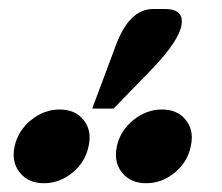

<svg xmlns="http://www.w3.org/2000/svg" viewBox="-20 -925 498 431"><path d="M308.1 -513.7Q273.4 -513.7 254.4 -537.1Q240.2 -554.2 240.2 -577.6Q240.2 -586.4 242.2 -596.2Q250 -631.8 279.3 -655.5Q308.6 -679.2 343.3 -679.2Q378.4 -679.2 397 -655.8Q410.6 -638.7 410.6 -616.2Q410.6 -606.4 408.2 -596.2Q400.9 -561 372.1 -537.4Q343.3 -513.7 308.1 -513.7ZM78.6 -513.7Q43.9 -513.7 24.9 -537.1Q10.7 -554.2 10.7 -577.6Q10.7 -586.4 12.7 -596.2Q20.5 -631.8 49.8 -655.5Q79.1 -679.2 113.8 -679.2Q148.9 -679.2 167.5 -655.8Q181.2 -638.7 181.2 -616.2Q181.2 -606.4 178.7 -596.2Q171.4 -561 142.6 -537.4Q113.8 -513.7 78.6 -513.7ZM234.9 -681.2H187L239.7 -822.3Q270 -904.8 323.7 -904.8H351.1Q388.2 -904.8 388.2 -877Q388.2 -838.9 317.4 -766.1Z"/></svg>

Font: Munson
Style: Bold Italic
Weight: 700
Italic angle: -12°
Designer: Paul James MIller
Foundry: High-Logic / Made with FontCreator
Version: Version 2.10;May 5, 2019;FontCreator 11.5.0.2430 64-bit